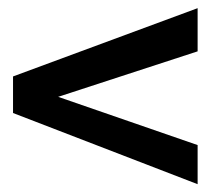

<svg xmlns="http://www.w3.org/2000/svg" viewBox="-20 -499 528 482"><path d="M476.1 -36.6 12.7 -215.3V-307.1L476.1 -478.5V-370.1L126 -255.9L476.1 -134.8Z"/></svg>

Font: Pontano Sans SemiBold
Style: Regular
Weight: 600
Designer: Vernon Adams
Foundry: Vernon Adams
Version: Version 2.001